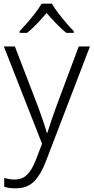

<svg xmlns="http://www.w3.org/2000/svg" viewBox="-20 -785 510 1046"><path d="M1 -532H61L188 -202Q204 -157 216 -122.5Q228 -88 235 -61H238Q253 -111 285 -200L409 -532H470L230 94Q203 165 166 203Q129 241 66 241Q47 241 31.5 239Q16 237 3 232V184Q15 188 29 190.5Q43 193 59 193Q101 193 127.5 167Q154 141 175 87L209 -2ZM263 -765Q275 -743 296 -715.5Q317 -688 340 -661Q363 -634 382 -615V-606H341Q314 -628 286 -657Q258 -686 234 -714Q210 -686 182.5 -657Q155 -628 128 -606H87V-615Q106 -635 129 -661.5Q152 -688 173 -715.5Q194 -743 207 -765Z"/></svg>

Font: Noto Sans Lao Light
Style: Regular
Weight: 300
Designer: Monotype Design Team
Foundry: Monotype Imaging Inc.
Version: Version 2.003; ttfautohint (v1.8.4.7-5d5b)